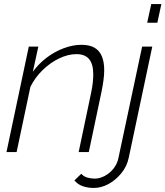

<svg xmlns="http://www.w3.org/2000/svg" viewBox="-20 -750 816 947"><path d="M122 -520H169L142 -396Q171 -436 210 -465.5Q249 -495 294 -512Q339 -529 382 -529Q422 -529 446.5 -514.5Q471 -500 482.5 -472Q494 -444 494 -404Q494 -381 490.5 -355Q487 -329 481 -299L418 0H368L429 -290Q435 -318 437.5 -341Q440 -364 440 -383Q440 -434 419.5 -458.5Q399 -483 357 -483Q316 -483 272 -462Q228 -441 190.5 -404.5Q153 -368 130 -322L62 0H12ZM443 177Q413 177 388.5 168.5Q364 160 347 140L381 107Q393 121 411.5 126Q430 131 448 131Q471 131 496 118Q521 105 539.5 82Q558 59 564 30L681 -520H731L615 28Q606 71 578 105Q550 139 514.5 158Q479 177 443 177ZM726 -730H776L756 -638H706Z"/></svg>

Font: Raleway Thin Light
Style: Italic
Weight: 300
Italic angle: -12°
Version: Version 4.026